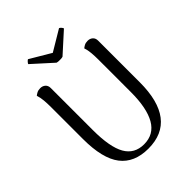

<svg xmlns="http://www.w3.org/2000/svg" viewBox="-247 -1008 1151 1151"><g transform="rotate(-45 329.0 -432.0)"><path d="M572.8 -658.2V-305.4Q572.8 -147.5 511.4 -67.3Q450 12.9 328.3 12.9Q209.4 12.9 150.3 -63.8Q91.3 -140.5 91.3 -305.4V-577.4Q91.3 -606.9 88.9 -634.5Q86.5 -662.1 78.8 -684.2Q84.6 -689.5 96.5 -696Q108.3 -702.4 125.5 -702.4Q145 -702.4 158 -690.9Q171.1 -679.4 171.1 -658.2V-302.2Q171.1 -156.9 209.3 -90.4Q247.5 -23.8 328.3 -23.8Q412 -23.8 452.8 -94.8Q493.5 -165.7 493.5 -302.2V-577.4Q493.5 -606.9 491.1 -634.5Q488.7 -662.1 481.1 -684.2Q486.8 -689.5 498.5 -696Q510.1 -702.4 527.2 -702.4Q546.8 -702.4 559.8 -690.9Q572.8 -679.4 572.8 -658.2ZM353.6 -741.2Q347.6 -739.2 338.2 -738.5Q328.8 -737.8 318.8 -738.5Q308.9 -739.2 302.9 -741.2L176.8 -855.2Q178.4 -860.2 185 -867.5Q191.6 -874.8 196.5 -877.2L328.8 -798.8L460 -877.2Q465.9 -874.8 472.3 -867.5Q478.6 -860.2 479.7 -855.2Z"/></g></svg>

Font: Arima Thin
Style: Regular
Weight: 100
Designer: Joana Correia and Natanael Gama
Foundry: NDISCOVER
Version: Version 1.101;gftools[0.9.23]